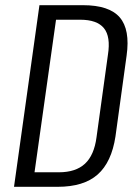

<svg xmlns="http://www.w3.org/2000/svg" viewBox="-20 -720 532 740"><path d="M132 -700H300Q401 -700 441.5 -653Q482 -606 468 -506L425 -194Q410 -95 356.5 -47.5Q303 0 202 0H34ZM98 -56H207Q272 -56 307.5 -89Q343 -122 352 -191L396 -509Q407 -579 380.5 -611.5Q354 -644 289 -644H180L202 -687L107 -13Z"/></svg>

Font: Pathway Extreme Condensed Light
Style: Italic
Weight: 300
Width: 3
Italic angle: -8°
Version: Version 1.001;gftools[0.9.26]